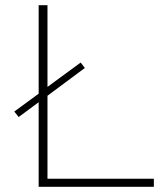

<svg xmlns="http://www.w3.org/2000/svg" viewBox="-20 -720 624 740"><path d="M129 0V-326L52 -269L35 -290L129 -359V-700H163V-385L291 -479L307 -458L163 -351V-31H573V0Z"/></svg>

Font: Montserrat Thin ExtraLight
Style: Regular
Weight: 250
Version: Version 9.000